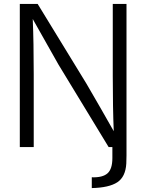

<svg xmlns="http://www.w3.org/2000/svg" viewBox="-20 -750 746 979"><path d="M625 43Q625 70 624 84Q620 152 578 179.5Q536 207 448 209V154Q503 156 528 134Q553 112 553 56V0H534L278 -421Q246 -477 147 -653Q152 -533 152 -371V0H81V-730H172L421 -323Q495 -196 560 -81Q555 -199 555 -364V-730H625Z"/></svg>

Font: Nacelle Light
Style: Regular
Weight: 300
Designer: Sora Sagano
Foundry: Sora Sagano
Version: Version 1.000;FEAKit 1.0